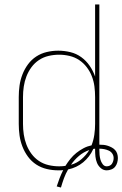

<svg xmlns="http://www.w3.org/2000/svg" viewBox="-20 -755 548 860"><path d="M253 85 234 80Q240 61 247 43Q254 25 263 7Q257 8 252 8Q247 8 241 8Q215 8 189.5 2Q164 -4 142.5 -18Q121 -32 105.5 -53Q90 -74 80.5 -98.5Q71 -123 67.5 -148.5Q64 -174 64 -200V-320Q64 -346 67.5 -371.5Q71 -397 80.5 -421.5Q90 -446 105.5 -467Q121 -488 142.5 -502Q164 -516 189.5 -522Q215 -528 241 -528Q268 -528 295 -521.5Q322 -515 344 -499Q366 -483 381.5 -460.5Q397 -438 406 -412V-735H425V-107Q435 -107 444.5 -106Q454 -105 463 -102Q472 -99 480.5 -94.5Q489 -90 495.5 -83Q502 -76 505 -66.5Q508 -57 508 -47Q508 -37 505 -26.5Q502 -16 495.5 -8Q489 0 478.5 4Q468 8 458 8Q443 8 431.5 -2Q420 -12 414.5 -25.5Q409 -39 407.5 -53.5Q406 -68 406 -83V-89Q404 -89 402 -88.5Q400 -88 398 -88Q390 -70 378.5 -55Q367 -40 352.5 -28Q338 -16 321 -8Q304 0 285 4Q274 23 266.5 43.5Q259 64 253 85ZM245 -10Q252 -10 259 -10.5Q266 -11 273 -12Q283 -28 295 -43Q307 -58 322 -70Q337 -82 354 -91Q371 -100 390 -104Q399 -127 402.5 -151.5Q406 -176 406 -200V-320Q406 -344 403 -367.5Q400 -391 391.5 -413Q383 -435 368.5 -454Q354 -473 334.5 -486Q315 -499 291.5 -504.5Q268 -510 245 -510Q221 -510 197.5 -504.5Q174 -499 154.5 -486Q135 -473 121 -454Q107 -435 98.5 -413Q90 -391 86.5 -367.5Q83 -344 83 -320V-200Q83 -176 86.5 -152.5Q90 -129 98.5 -107Q107 -85 121 -66Q135 -47 154.5 -34Q174 -21 197.5 -15.5Q221 -10 245 -10ZM405 -107H406V-108Q406 -107 405 -107ZM458 -10Q465 -10 471.5 -13Q478 -16 481.5 -21.5Q485 -27 487 -33.5Q489 -40 489 -47Q489 -58 483 -67Q477 -76 467 -80.5Q457 -85 446.5 -87Q436 -89 425 -89V-83Q425 -72 426 -61Q427 -50 430 -39.5Q433 -29 440 -19.5Q447 -10 458 -10ZM298 -17Q324 -24 345 -42Q366 -60 380 -83Q354 -74 333.5 -56.5Q313 -39 298 -17Z"/></svg>

Font: Iosevka Thin
Style: Regular
Weight: 100
Monospace: yes
Designer: Belleve Invis
Foundry: Belleve Invis
Version: Version 32.5.0; ttfautohint (v1.8.4)